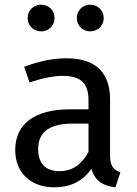

<svg xmlns="http://www.w3.org/2000/svg" viewBox="-20 -788 584 820"><path d="M213 12C277 12 333 -12 370 -67C386 -15 420 6 473 12L494 -52C467 -62 450 -77 450 -123V-364C450 -474 392 -539 265 -539C206 -539 148 -527 83 -503L106 -436C160 -454 209 -464 248 -464C321 -464 358 -436 358 -360V-321H277C130 -321 45 -260 45 -147C45 -53 108 12 213 12ZM289 -260H358V-139C328 -84 288 -57 234 -57C174 -57 143 -90 143 -152C143 -224 192 -260 289 -260ZM365 -654C398 -654 423 -679 423 -711C423 -743 398 -768 365 -768C333 -768 308 -743 308 -711C308 -679 333 -654 365 -654ZM98 -711C98 -679 123 -654 156 -654C188 -654 213 -679 213 -711C213 -743 188 -768 156 -768C123 -768 98 -743 98 -711Z"/></svg>

Font: FiraGO Unicode
Style: Regular
Weight: 400
Designer: bBox Type
Foundry: bBox Type GmbH
Version: Version 1.001;PS 001.001;hotconv 1.0.88;makeotf.lib2.5.64775